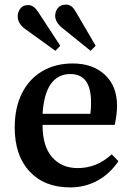

<svg xmlns="http://www.w3.org/2000/svg" viewBox="-20 -801 570 835"><path d="M285 14Q173 14 108.5 -55.5Q44 -125 44 -246Q44 -333 75.5 -395.5Q107 -458 164 -491.5Q221 -525 296 -525Q384 -525 436.5 -475.5Q489 -426 489 -342Q489 -304 479 -258H165Q165 -165 206.5 -117.5Q248 -70 318 -70Q359 -70 395.5 -84.5Q432 -99 466 -130L495 -100Q458 -45 404 -15.5Q350 14 285 14ZM165 -306H373Q376 -327 376 -354Q376 -418 353.5 -448.5Q331 -479 286 -479Q233 -479 202 -437Q171 -395 165 -306ZM374 -580 255 -676Q220 -703 220 -732Q220 -752 232 -766.5Q244 -781 268 -781Q279 -781 289 -774.5Q299 -768 309 -751L396 -602ZM221 -580 92 -673Q57 -697 57 -731Q57 -749 68.5 -764Q80 -779 103 -779Q126 -779 146 -749L242 -602Z"/></svg>

Font: Literata 36pt Medium
Style: Regular
Weight: 500
Designer: Latin by Veronika Burian and Jose Scaglione. Greek by Irene Vlachou. Cyrillic by Vera Evstafieva.
Foundry: TypeTogether
Version: Version 3.002